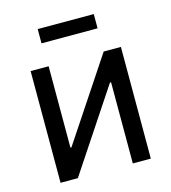

<svg xmlns="http://www.w3.org/2000/svg" viewBox="-108 -808 798 895"><g transform="rotate(-15 291.5 -360.0)"><path d="M509.3 0H422.4V-391.6H417L157.2 0H73.7V-539.1H160.6V-146.5H165.5L426.3 -539.1H509.3ZM426.8 -719.7V-650.9H156.2V-719.7Z"/></g></svg>

Font: Inter 18pt
Style: Regular
Weight: 400
Designer: Rasmus Andersson
Foundry: rsms
Version: Version 4.001;git-66647c0bb